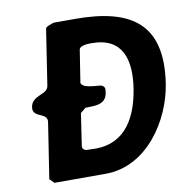

<svg xmlns="http://www.w3.org/2000/svg" viewBox="-79 -783 834 860"><g transform="rotate(-10 337.5 -353.5)"><path d="M80 -20 100 0H333C522 0 643 -189 668 -350C709 -618 572 -707 319 -707H222C217 -706 184 -696 183 -687L144 -433C138 -393 68 -405 60 -351C52 -301 126 -318 119 -273ZM271 -287 295 -307C341 -308 388 -305 396 -358C398 -374 401 -385 381 -393C376 -394 319 -396 303 -407C299 -409 292 -418 292 -420L315 -567C318 -589 366 -587 374 -587C515 -587 542 -480 522 -353C503 -233 448 -119 308 -119C301 -119 272 -120 266 -120C257 -121 247 -130 249 -140Z"/></g></svg>

Font: Asimov Print
Style: CIt
Weight: 500
Designer: Google
Version: Version 2.000980: 2014